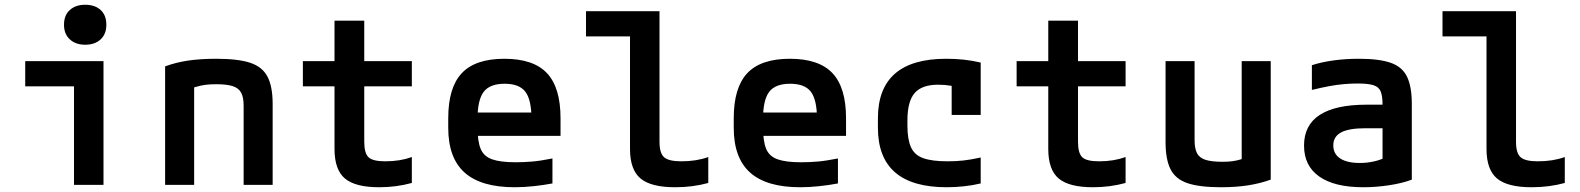

<svg xmlns="http://www.w3.org/2000/svg" viewBox="-20 -777 6640 807"><path d="M291 0V-414H86V-520H415V0ZM338 -589Q298 -589 273.5 -611.5Q249 -634 249 -673Q249 -713 273.5 -735Q298 -757 338 -757Q379 -757 403 -735Q427 -713 427 -673Q427 -634 403 -611.5Q379 -589 338 -589Z M674 -498Q720 -515 771.5 -522.5Q823 -530 889 -530Q981 -530 1032 -513Q1083 -496 1104.5 -454.5Q1126 -413 1126 -340V0H1004V-333Q1004 -368 993.5 -387.5Q983 -407 958 -415Q933 -423 889 -423Q864 -423 843.5 -420.5Q823 -418 799 -410.5Q775 -403 739 -389L796 -466V0H674Z M1574 10Q1473 10 1429.5 -27Q1386 -64 1386 -151V-414H1253V-520H1386V-690H1511V-520H1711V-414H1511V-181Q1511 -133 1529 -116Q1547 -99 1599 -99Q1631 -99 1658.5 -103.5Q1686 -108 1711 -117V-8Q1678 1 1644 5.5Q1610 10 1574 10Z M2143 10Q2002 10 1933 -51.5Q1864 -113 1864 -240V-280Q1864 -409 1921 -469.5Q1978 -530 2100 -530Q2222 -530 2279 -469.5Q2336 -409 2336 -280V-206H1933V-304H2245L2214 -272V-275Q2214 -357 2188.5 -391Q2163 -425 2101 -425Q2039 -425 2013 -391Q1987 -357 1987 -275V-245Q1987 -184 2000 -152Q2013 -120 2048 -107.5Q2083 -95 2147 -95Q2182 -95 2217 -98Q2252 -101 2302 -111V-6Q2265 1 2223.5 5.5Q2182 10 2143 10Z M2818 10Q2716 10 2672 -27Q2628 -64 2628 -151V-624H2443V-730H2752V-181Q2752 -133 2771.5 -116Q2791 -99 2843 -99Q2876 -99 2904 -103.5Q2932 -108 2957 -117V-8Q2924 1 2889.5 5.5Q2855 10 2818 10Z M3343 10Q3202 10 3133 -51.5Q3064 -113 3064 -240V-280Q3064 -409 3121 -469.5Q3178 -530 3300 -530Q3422 -530 3479 -469.5Q3536 -409 3536 -280V-206H3133V-304H3445L3414 -272V-275Q3414 -357 3388.5 -391Q3363 -425 3301 -425Q3239 -425 3213 -391Q3187 -357 3187 -275V-245Q3187 -184 3200 -152Q3213 -120 3248 -107.5Q3283 -95 3347 -95Q3382 -95 3417 -98Q3452 -101 3502 -111V-6Q3465 1 3423.5 5.5Q3382 10 3343 10Z M3959 10Q3670 10 3670 -240V-280Q3670 -530 3957 -530Q4036 -530 4102 -514V-294H3980V-497L4030 -404Q4006 -412 3978 -416.5Q3950 -421 3923 -421Q3855 -421 3824.5 -386Q3794 -351 3794 -271V-249Q3794 -191 3809 -158Q3824 -125 3861 -112Q3898 -99 3963 -99Q3999 -99 4030 -102.5Q4061 -106 4102 -115V-6Q4069 2 4032 6Q3995 10 3959 10Z M4574 10Q4473 10 4429.5 -27Q4386 -64 4386 -151V-414H4253V-520H4386V-690H4511V-520H4711V-414H4511V-181Q4511 -133 4529 -116Q4547 -99 4599 -99Q4631 -99 4658.5 -103.5Q4686 -108 4711 -117V-8Q4678 1 4644 5.5Q4610 10 4574 10Z M5112 10Q5022 10 4971.5 -7Q4921 -24 4900 -65.5Q4879 -107 4879 -180V-520H5001V-187Q5001 -152 5011.5 -132.5Q5022 -113 5047.5 -105Q5073 -97 5118 -97Q5142 -97 5161 -99.5Q5180 -102 5203.5 -109.5Q5227 -117 5262 -131L5199 -54V-520H5321V-22Q5277 -6 5226 2Q5175 10 5112 10Z M5710 10Q5589 10 5525 -35Q5461 -80 5461 -165Q5461 -251 5527 -294Q5593 -337 5724 -337H5845V-238H5719Q5650 -238 5617 -220.5Q5584 -203 5584 -166Q5584 -130 5613 -111Q5642 -92 5696 -92Q5727 -92 5757 -99Q5787 -106 5810 -119L5791 -54V-337Q5791 -374 5783 -393Q5775 -412 5752.5 -419Q5730 -426 5687 -426Q5658 -426 5629 -423.5Q5600 -421 5567.5 -415Q5535 -409 5494 -399V-503Q5534 -516 5584.5 -523Q5635 -530 5692 -530Q5777 -530 5825.5 -513Q5874 -496 5894 -454.5Q5914 -413 5914 -340V-22Q5875 -7 5819.5 1.5Q5764 10 5710 10Z M6418 10Q6316 10 6272 -27Q6228 -64 6228 -151V-624H6043V-730H6352V-181Q6352 -133 6371.5 -116Q6391 -99 6443 -99Q6476 -99 6504 -103.5Q6532 -108 6557 -117V-8Q6524 1 6489.5 5.5Q6455 10 6418 10Z"/></svg>

Font: M PLUS Code Latin Expanded SemiBold
Style: Regular
Weight: 600
Width: 7
Designer: Coji Morishita
Foundry: UNDERFOREST DESIGN
Version: Version 1.002; ttfautohint (v1.8.3)